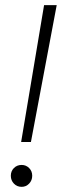

<svg xmlns="http://www.w3.org/2000/svg" viewBox="-20 -720 241 745"><path d="M62 -169 151 -700H200L100 -169ZM64 5Q46 5 34 -7.5Q22 -20 22 -38Q22 -56 34 -68Q46 -80 64 -80Q81 -80 93 -68Q105 -56 105 -38Q105 -20 93 -7.5Q81 5 64 5Z"/></svg>

Font: DM Sans 18pt ExtraLight
Style: Italic
Weight: 250
Italic angle: -10°
Designer: Colophon Foundry, Jonny Pinhorn
Foundry: Colophon Foundry
Version: Version 4.004;gftools[0.9.30]